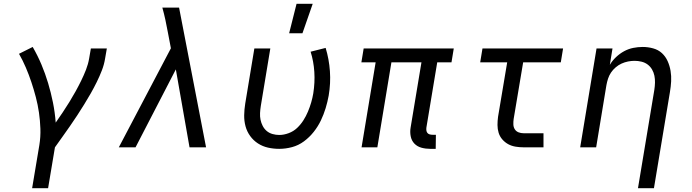

<svg xmlns="http://www.w3.org/2000/svg" viewBox="-20 -775 3640 1010"><path d="M149 215 187 -12Q194 -55 192.5 -98Q191 -141 185 -182.5Q179 -224 168.5 -264Q158 -304 145 -343Q132 -382 116 -419.5Q100 -457 80 -492L152 -528Q178 -483 198 -435.5Q218 -388 233 -338Q248 -288 258.5 -236Q269 -184 273 -130Q292 -157 310 -184Q328 -211 345 -238.5Q362 -266 377.5 -294Q393 -322 407 -350.5Q421 -379 432.5 -408.5Q444 -438 449 -468L458 -520H542L533 -468Q528 -436 516 -405Q504 -374 489 -343.5Q474 -313 457.5 -284Q441 -255 423 -226Q405 -197 386.5 -168.5Q368 -140 348 -111.5Q328 -83 308.5 -55.5Q289 -28 269 0L233 215Z M605 0 879 -521 863 -605Q857 -638 850 -670.5Q843 -703 834 -735H922L1064 0H977L905 -410L693 0Z M1449 8Q1418 8 1389.5 1.5Q1361 -5 1337 -20.5Q1313 -36 1296 -59.5Q1279 -83 1271.5 -111Q1264 -139 1264.5 -169Q1265 -199 1270 -230L1318 -520H1402L1352 -218Q1349 -199 1348 -180.5Q1347 -162 1350.5 -145Q1354 -128 1362 -112.5Q1370 -97 1383 -86Q1396 -75 1413.5 -70Q1431 -65 1449 -65Q1473 -65 1498.5 -74.5Q1524 -84 1543 -102Q1562 -120 1576 -142Q1590 -164 1600 -188Q1610 -212 1617 -236Q1624 -260 1628 -284Q1637 -341 1633.5 -396.5Q1630 -452 1614 -503L1693 -523Q1711 -464 1715.5 -400.5Q1720 -337 1709 -272Q1703 -239 1693 -206Q1683 -173 1668 -141.5Q1653 -110 1630.5 -81.5Q1608 -53 1579 -31.5Q1550 -10 1516 -1Q1482 8 1449 8ZM1501 -600 1540 -755H1625L1571 -600Z M2243 8Q2219 8 2197 2Q2175 -4 2160 -19.5Q2145 -35 2140.5 -58Q2136 -81 2140 -104L2197 -447H2039L1965 0H1882L1956 -447H1881L1893 -520H2367L2355 -447H2280L2223 -104Q2222 -96 2223 -88.5Q2224 -81 2228.5 -75.5Q2233 -70 2240.5 -68Q2248 -66 2256 -66H2273L2272 8Z M2735 0Q2713 0 2692 -3.5Q2671 -7 2653.5 -16.5Q2636 -26 2622.5 -41.5Q2609 -57 2603 -76.5Q2597 -96 2597 -117.5Q2597 -139 2600 -161L2648 -447H2506L2518 -520H2942L2930 -447H2732L2682 -149Q2680 -135 2680.5 -120.5Q2681 -106 2688 -95Q2695 -84 2707.5 -79Q2720 -74 2735 -74H2839V0Z M3336 215 3422 -302Q3425 -321 3425.5 -340Q3426 -359 3422.5 -376.5Q3419 -394 3410 -409.5Q3401 -425 3387 -435.5Q3373 -446 3355 -450.5Q3337 -455 3318 -455Q3301 -455 3283.5 -451.5Q3266 -448 3249.5 -440.5Q3233 -433 3218.5 -420.5Q3204 -408 3194 -393Q3184 -378 3178.5 -361Q3173 -344 3170 -327L3116 0H3032L3118 -520H3202L3188 -434Q3201 -456 3220.5 -474.5Q3240 -493 3263 -505.5Q3286 -518 3311 -523Q3336 -528 3361 -528Q3389 -528 3416 -520.5Q3443 -513 3462 -495.5Q3481 -478 3492 -453.5Q3503 -429 3507.5 -402Q3512 -375 3510.5 -347Q3509 -319 3504 -290L3420 215Z"/></svg>

Font: Iosevka Custom Oblique
Style: Regular
Weight: 400
Italic angle: -9°
Designer: Belleve Invis
Foundry: Belleve Invis
Version: Version 27.0.1